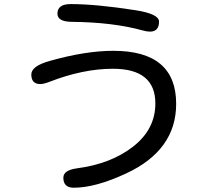

<svg xmlns="http://www.w3.org/2000/svg" viewBox="-20 -834 1040 919"><path d="M522.5 -590.8Q823.2 -590.8 823.2 -336.9Q823.2 -115.2 584 -3.9Q437.5 64.5 333 64.5Q283.2 64.5 283.2 16.6Q283.2 -19.5 348.6 -28.3Q511.7 -49.8 617.7 -132.8Q723.6 -215.8 723.6 -338.9Q723.6 -504.9 520.5 -504.9Q377.9 -504.9 216.8 -442.4Q189.5 -431.6 172.9 -431.6Q129.9 -431.6 129.9 -477.5Q129.9 -517.6 216.8 -542Q388.7 -590.8 522.5 -590.8ZM318.4 -814.5Q439.5 -814.5 627.9 -785.2Q741.2 -767.6 741.2 -730.5Q741.2 -682.6 697.3 -682.6Q683.6 -682.6 662.1 -688.5Q521.5 -727.5 322.3 -729.5Q254.9 -730.5 254.9 -768.6Q254.9 -814.5 318.4 -814.5Z"/></svg>

Font: MotoyaLMaru
Style: W3 mono
Weight: 400
Version: Version 1.01